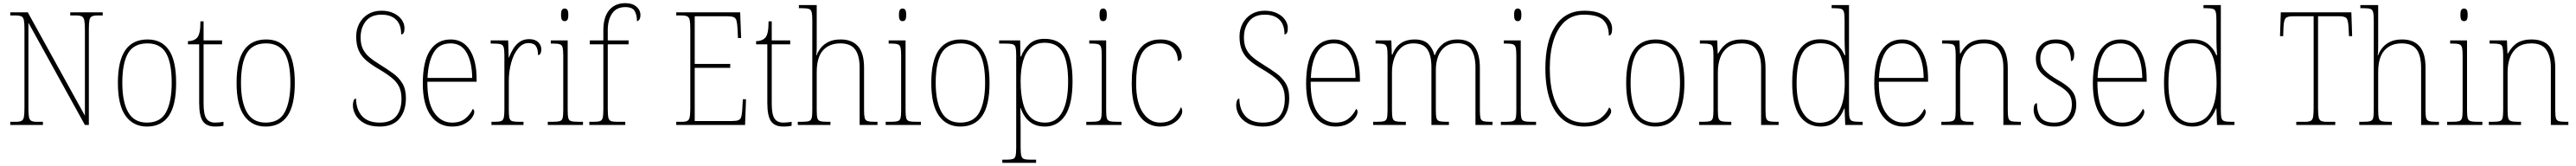

<svg xmlns="http://www.w3.org/2000/svg" viewBox="-20 -792 16320 1052"><path d="M45 0V-20H79Q104 -20 116 -26Q128 -32 131.5 -51Q135 -70 135 -108V-606Q135 -645 131.5 -663.5Q128 -682 116 -688Q104 -694 79 -694H45V-714H156L518 -59V-606Q518 -645 514 -663.5Q510 -682 498.5 -688Q487 -694 462 -694H425V-714H631V-694H599Q574 -694 562 -688Q550 -682 546.5 -663.5Q543 -645 543 -606V0H518L160 -648V-108Q160 -70 163.5 -51Q167 -32 179 -26Q191 -20 216 -20H252V0Z M911 10Q825 10 776 -57.5Q727 -125 727 -267Q727 -406 774 -474Q821 -542 915 -542Q1004 -542 1050 -475Q1096 -408 1096 -267Q1096 -124 1049 -57Q1002 10 911 10ZM911 -15Q998 -15 1033 -82.5Q1068 -150 1068 -267Q1068 -394 1032 -455.5Q996 -517 914 -517Q828 -517 791.5 -454.5Q755 -392 755 -267Q755 -146 792.5 -80.5Q830 -15 911 -15Z M1344 10Q1289 10 1265.5 -23.5Q1242 -57 1242 -141V-511H1171V-531Q1209 -532 1228 -552Q1239 -563 1244.5 -588Q1250 -613 1250 -657H1270V-536H1387V-511H1270V-135Q1270 -67 1287.5 -41Q1305 -15 1343 -15Q1369 -15 1396 -20V5Q1382 8 1369 9Q1356 10 1344 10Z M1663 10Q1577 10 1528 -57.5Q1479 -125 1479 -267Q1479 -406 1526 -474Q1573 -542 1667 -542Q1756 -542 1802 -475Q1848 -408 1848 -267Q1848 -124 1801 -57Q1754 10 1663 10ZM1663 -15Q1750 -15 1785 -82.5Q1820 -150 1820 -267Q1820 -394 1784 -455.5Q1748 -517 1666 -517Q1580 -517 1543.5 -454.5Q1507 -392 1507 -267Q1507 -146 1544.5 -80.5Q1582 -15 1663 -15Z M2386 10Q2327 10 2289.5 -10.5Q2252 -31 2234 -62Q2216 -93 2216 -125Q2216 -141 2220.5 -154Q2225 -167 2236 -167Q2237 -97 2274.5 -56Q2312 -15 2386 -15Q2457 -15 2490.5 -55.5Q2524 -96 2524 -166Q2524 -210 2509.5 -241Q2495 -272 2462.5 -298.5Q2430 -325 2377 -356Q2331 -383 2300 -409.5Q2269 -436 2253 -472Q2237 -508 2237 -561Q2237 -606 2256.5 -643Q2276 -680 2312 -702Q2348 -724 2397 -724Q2441 -724 2474 -708.5Q2507 -693 2525 -667.5Q2543 -642 2543 -614Q2543 -574 2522 -574Q2522 -636 2489.5 -667.5Q2457 -699 2397 -699Q2331 -699 2298 -657.5Q2265 -616 2265 -555Q2265 -511 2279.5 -481.5Q2294 -452 2321.5 -429Q2349 -406 2390 -381Q2432 -355 2469 -328.5Q2506 -302 2529 -265Q2552 -228 2552 -170Q2552 -89 2510.5 -39.5Q2469 10 2386 10Z M2845 10Q2759 10 2709 -60.5Q2659 -131 2659 -262Q2659 -403 2705 -472.5Q2751 -542 2836 -542Q2914 -542 2957 -475Q3000 -408 3000 -290V-274H2688Q2687 -144 2730.5 -79.5Q2774 -15 2845 -15Q2897 -15 2928.5 -41Q2960 -67 2976 -102Q2985 -96 2985 -82Q2985 -66 2969 -44Q2953 -22 2921.5 -6Q2890 10 2845 10ZM2972 -298Q2971 -396 2937.5 -456.5Q2904 -517 2835 -517Q2761 -517 2727 -457.5Q2693 -398 2689 -298Z M3094 0V-20H3109Q3139 -20 3153 -24Q3167 -28 3171.5 -44.5Q3176 -61 3176 -97V-441Q3176 -476 3171.5 -492Q3167 -508 3151.5 -512Q3136 -516 3101 -516H3089V-536H3200L3203 -428H3205Q3215 -455 3231.5 -482Q3248 -509 3272.5 -526.5Q3297 -544 3333 -544Q3370 -544 3390 -525Q3410 -506 3410 -479Q3410 -464 3405 -453.5Q3400 -443 3389 -443Q3389 -481 3375.5 -500Q3362 -519 3328 -519Q3291 -519 3262.5 -484Q3234 -449 3219 -394Q3204 -339 3204 -280V-97Q3204 -61 3208 -44.5Q3212 -28 3226.5 -24Q3241 -20 3271 -20H3297V0Z M3558 -658Q3547 -658 3541 -666Q3535 -674 3535 -698Q3535 -721 3541 -729.5Q3547 -738 3558 -738Q3569 -738 3575 -729.5Q3581 -721 3581 -698Q3581 -674 3575 -666Q3569 -658 3558 -658ZM3451 0V-20H3476Q3510 -20 3525.5 -24Q3541 -28 3545 -44Q3549 -60 3549 -95V-438Q3549 -474 3545 -490.5Q3541 -507 3527 -511.5Q3513 -516 3484 -516H3470V-536H3577V-95Q3577 -60 3581 -44Q3585 -28 3600.5 -24Q3616 -20 3650 -20H3674V0Z M3714 0V-20H3740Q3768 -20 3781.5 -24.5Q3795 -29 3799 -46Q3803 -63 3803 -100V-511H3717V-536H3803V-600Q3803 -684 3840 -728Q3877 -772 3943 -772Q3987 -772 4012.5 -750Q4038 -728 4038 -697Q4038 -678 4031 -668Q4024 -658 4016 -658Q4016 -697 4001.5 -722Q3987 -747 3942 -747Q3886 -747 3858.5 -706.5Q3831 -666 3831 -600V-536H3963V-511H3831V-100Q3831 -63 3835 -46Q3839 -29 3852.5 -24.5Q3866 -20 3894 -20H3942V0Z M4265 0V-20H4298Q4323 -20 4335 -26Q4347 -32 4350.5 -51Q4354 -70 4354 -108V-606Q4354 -645 4350.5 -663.5Q4347 -682 4335 -688Q4323 -694 4298 -694H4265V-714H4670L4676 -551H4656L4653 -613Q4651 -645 4646.5 -661.5Q4642 -678 4628.5 -683.5Q4615 -689 4586 -689H4382V-387H4607V-362H4382V-25H4618Q4646 -25 4659 -30.5Q4672 -36 4676.5 -50.5Q4681 -65 4683 -94L4687 -163H4707L4701 0Z M4944 10Q4889 10 4865.5 -23.5Q4842 -57 4842 -141V-511H4771V-531Q4809 -532 4828 -552Q4839 -563 4844.5 -588Q4850 -613 4850 -657H4870V-536H4987V-511H4870V-135Q4870 -67 4887.5 -41Q4905 -15 4943 -15Q4969 -15 4996 -20V5Q4982 8 4969 9Q4956 10 4944 10Z M5035 0V-20H5054Q5088 -20 5103.5 -24Q5119 -28 5123 -44Q5127 -60 5127 -95V-663Q5127 -698 5123 -714.5Q5119 -731 5105.5 -735.5Q5092 -740 5064 -740H5042V-760H5155V-487Q5155 -462 5152 -441H5154Q5163 -466 5181.5 -489Q5200 -512 5230.5 -527Q5261 -542 5307 -542Q5378 -542 5416.5 -499Q5455 -456 5455 -363V-94Q5455 -60 5459 -44.5Q5463 -29 5478 -24.5Q5493 -20 5526 -20H5540V0H5427V-361Q5427 -440 5398.5 -478.5Q5370 -517 5304 -517Q5235 -517 5195 -473Q5155 -429 5155 -334V-95Q5155 -60 5159 -44Q5163 -28 5178.5 -24Q5194 -20 5228 -20H5242V0Z M5699 -658Q5688 -658 5682 -666Q5676 -674 5676 -698Q5676 -721 5682 -729.5Q5688 -738 5699 -738Q5710 -738 5716 -729.5Q5722 -721 5722 -698Q5722 -674 5716 -666Q5710 -658 5699 -658ZM5592 0V-20H5617Q5651 -20 5666.5 -24Q5682 -28 5686 -44Q5690 -60 5690 -95V-438Q5690 -474 5686 -490.5Q5682 -507 5668 -511.5Q5654 -516 5625 -516H5611V-536H5718V-95Q5718 -60 5722 -44Q5726 -28 5741.5 -24Q5757 -20 5791 -20H5815V0Z M6065 10Q5979 10 5930 -57.5Q5881 -125 5881 -267Q5881 -406 5928 -474Q5975 -542 6069 -542Q6158 -542 6204 -475Q6250 -408 6250 -267Q6250 -124 6203 -57Q6156 10 6065 10ZM6065 -15Q6152 -15 6187 -82.5Q6222 -150 6222 -267Q6222 -394 6186 -455.5Q6150 -517 6068 -517Q5982 -517 5945.5 -454.5Q5909 -392 5909 -267Q5909 -146 5946.5 -80.5Q5984 -15 6065 -15Z M6331 240V220H6352Q6382 220 6396.5 216Q6411 212 6415 195.5Q6419 179 6419 143V-442Q6419 -476 6415 -492Q6411 -508 6395.5 -512Q6380 -516 6344 -516H6311V-536H6444L6446 -434H6450Q6467 -481 6502.5 -513.5Q6538 -546 6599 -546Q6689 -546 6732.5 -481.5Q6776 -417 6776 -279Q6776 -130 6729 -60Q6682 10 6601 10Q6542 10 6504 -21Q6466 -52 6447 -108H6445Q6445 -93 6446 -64Q6447 -35 6447 13V143Q6447 179 6451.5 195.5Q6456 212 6470 216Q6484 220 6514 220H6545V240ZM6603 -15Q6675 -15 6711.5 -83.5Q6748 -152 6748 -276Q6748 -398 6714 -459.5Q6680 -521 6600 -521Q6545 -521 6511.5 -490.5Q6478 -460 6462.5 -405Q6447 -350 6447 -278Q6447 -198 6462 -139Q6477 -80 6511 -47.5Q6545 -15 6603 -15Z M6970 -658Q6959 -658 6953 -666Q6947 -674 6947 -698Q6947 -721 6953 -729.5Q6959 -738 6970 -738Q6981 -738 6987 -729.5Q6993 -721 6993 -698Q6993 -674 6987 -666Q6981 -658 6970 -658ZM6863 0V-20H6888Q6922 -20 6937.5 -24Q6953 -28 6957 -44Q6961 -60 6961 -95V-438Q6961 -474 6957 -490.5Q6953 -507 6939 -511.5Q6925 -516 6896 -516H6882V-536H6989V-95Q6989 -60 6993 -44Q6997 -28 7012.5 -24Q7028 -20 7062 -20H7086V0Z M7331 10Q7281 10 7240 -18Q7199 -46 7175 -106Q7151 -166 7151 -263Q7151 -370 7174.5 -430.5Q7198 -491 7238.5 -516.5Q7279 -542 7332 -542Q7397 -542 7432.5 -509.5Q7468 -477 7468 -434Q7468 -421 7460.5 -413.5Q7453 -406 7443 -406Q7443 -453 7415.5 -485Q7388 -517 7330 -517Q7285 -517 7251 -493.5Q7217 -470 7198 -415Q7179 -360 7179 -264Q7179 -139 7222.5 -77Q7266 -15 7331 -15Q7388 -15 7418 -45Q7448 -75 7463 -113Q7471 -103 7471 -85Q7471 -68 7454.5 -45.5Q7438 -23 7407 -6.5Q7376 10 7331 10Z M7983 10Q7924 10 7886.5 -10.5Q7849 -31 7831 -62Q7813 -93 7813 -125Q7813 -141 7817.5 -154Q7822 -167 7833 -167Q7834 -97 7871.5 -56Q7909 -15 7983 -15Q8054 -15 8087.5 -55.5Q8121 -96 8121 -166Q8121 -210 8106.5 -241Q8092 -272 8059.5 -298.5Q8027 -325 7974 -356Q7928 -383 7897 -409.5Q7866 -436 7850 -472Q7834 -508 7834 -561Q7834 -606 7853.5 -643Q7873 -680 7909 -702Q7945 -724 7994 -724Q8038 -724 8071 -708.5Q8104 -693 8122 -667.5Q8140 -642 8140 -614Q8140 -574 8119 -574Q8119 -636 8086.5 -667.5Q8054 -699 7994 -699Q7928 -699 7895 -657.5Q7862 -616 7862 -555Q7862 -511 7876.5 -481.5Q7891 -452 7918.5 -429Q7946 -406 7987 -381Q8029 -355 8066 -328.5Q8103 -302 8126 -265Q8149 -228 8149 -170Q8149 -89 8107.5 -39.5Q8066 10 7983 10Z M8442 10Q8356 10 8306 -60.5Q8256 -131 8256 -262Q8256 -403 8302 -472.5Q8348 -542 8433 -542Q8511 -542 8554 -475Q8597 -408 8597 -290V-274H8285Q8284 -144 8327.5 -79.5Q8371 -15 8442 -15Q8494 -15 8525.5 -41Q8557 -67 8573 -102Q8582 -96 8582 -82Q8582 -66 8566 -44Q8550 -22 8518.5 -6Q8487 10 8442 10ZM8569 -298Q8568 -396 8534.5 -456.5Q8501 -517 8432 -517Q8358 -517 8324 -457.5Q8290 -398 8286 -298Z M8681 0V-20H8699Q8734 -20 8749 -24Q8764 -28 8768 -44Q8772 -60 8772 -95V-438Q8772 -474 8768 -490.5Q8764 -507 8750.5 -511.5Q8737 -516 8707 -516H8696V-536H8796L8799 -446H8803Q8821 -495 8857 -518.5Q8893 -542 8942 -542Q9001 -542 9029.5 -514Q9058 -486 9069 -443H9072Q9088 -487 9123.5 -514.5Q9159 -542 9216 -542Q9288 -542 9322.5 -496.5Q9357 -451 9357 -362V-93Q9357 -59 9361 -43.5Q9365 -28 9380.5 -24Q9396 -20 9430 -20H9437V0H9329V-365Q9329 -438 9302.5 -478Q9276 -518 9215 -518Q9166 -518 9136 -495Q9106 -472 9092 -433.5Q9078 -395 9078 -349V-95Q9078 -60 9082 -44Q9086 -28 9101.5 -24Q9117 -20 9151 -20H9161V0H9050V-365Q9050 -440 9024.5 -478.5Q8999 -517 8937 -517Q8890 -517 8860 -491.5Q8830 -466 8815 -424Q8800 -382 8800 -334V-95Q8800 -60 8804 -44Q8808 -28 8823.5 -24Q8839 -20 8875 -20H8888V0Z M9597 -658Q9586 -658 9580 -666Q9574 -674 9574 -698Q9574 -721 9580 -729.5Q9586 -738 9597 -738Q9608 -738 9614 -729.5Q9620 -721 9620 -698Q9620 -674 9614 -666Q9608 -658 9597 -658ZM9490 0V-20H9515Q9549 -20 9564.5 -24Q9580 -28 9584 -44Q9588 -60 9588 -95V-438Q9588 -474 9584 -490.5Q9580 -507 9566 -511.5Q9552 -516 9523 -516H9509V-536H9616V-95Q9616 -60 9620 -44Q9624 -28 9639.5 -24Q9655 -20 9689 -20H9713V0Z M10018 10Q9937 10 9882 -35Q9827 -80 9799.5 -163Q9772 -246 9772 -358Q9772 -529 9835 -626.5Q9898 -724 10019 -724Q10080 -724 10119 -707.5Q10158 -691 10176.5 -665Q10195 -639 10195 -611Q10195 -567 10174 -567Q10174 -629 10140 -664Q10106 -699 10015 -699Q9944 -699 9896 -656Q9848 -613 9824 -536.5Q9800 -460 9800 -358Q9800 -255 9824 -178Q9848 -101 9896 -58Q9944 -15 10018 -15Q10085 -15 10122 -43Q10159 -71 10176 -111Q10189 -104 10189 -85Q10189 -72 10170 -49.5Q10151 -27 10112.5 -8.5Q10074 10 10018 10Z M10468 10Q10382 10 10333 -57.5Q10284 -125 10284 -267Q10284 -406 10331 -474Q10378 -542 10472 -542Q10561 -542 10607 -475Q10653 -408 10653 -267Q10653 -124 10606 -57Q10559 10 10468 10ZM10468 -15Q10555 -15 10590 -82.5Q10625 -150 10625 -267Q10625 -394 10589 -455.5Q10553 -517 10471 -517Q10385 -517 10348.5 -454.5Q10312 -392 10312 -267Q10312 -146 10349.5 -80.5Q10387 -15 10468 -15Z M10746 0V-20H10764Q10798 -20 10813.5 -24Q10829 -28 10833 -44Q10837 -60 10837 -95V-442Q10837 -476 10833 -492Q10829 -508 10814.5 -512Q10800 -516 10770 -516H10751V-536H10861L10864 -453H10867Q10893 -500 10928 -521Q10963 -542 11015 -542Q11095 -542 11131 -497Q11167 -452 11167 -359V-95Q11167 -60 11171 -44Q11175 -28 11190.5 -24Q11206 -20 11239 -20H11250V0H11139V-365Q11139 -432 11111.5 -474.5Q11084 -517 11016 -517Q10962 -517 10929 -493Q10896 -469 10880.5 -427.5Q10865 -386 10865 -334V-95Q10865 -60 10869 -44Q10873 -28 10888.5 -24Q10904 -20 10938 -20H10950V0Z M11516 10Q11432 10 11384 -57.5Q11336 -125 11336 -267Q11336 -408 11381 -475.5Q11426 -543 11512 -543Q11572 -543 11610 -516Q11648 -489 11668 -442H11672Q11670 -469 11669 -494.5Q11668 -520 11668 -543V-660Q11668 -698 11664 -714.5Q11660 -731 11646.5 -735.5Q11633 -740 11603 -740H11586V-760H11696V-91Q11696 -58 11700.5 -43Q11705 -28 11720 -24Q11735 -20 11768 -20H11782V0H11672L11668 -105H11666Q11646 -54 11610.5 -22Q11575 10 11516 10ZM11512 -14Q11591 -15 11630 -81.5Q11669 -148 11669 -265Q11669 -389 11636 -453.5Q11603 -518 11515 -518Q11437 -518 11400.5 -455.5Q11364 -393 11364 -264Q11364 -139 11405 -76Q11446 -13 11512 -14Z M12042 10Q11956 10 11906 -60.5Q11856 -131 11856 -262Q11856 -403 11902 -472.5Q11948 -542 12033 -542Q12111 -542 12154 -475Q12197 -408 12197 -290V-274H11885Q11884 -144 11927.5 -79.5Q11971 -15 12042 -15Q12094 -15 12125.5 -41Q12157 -67 12173 -102Q12182 -96 12182 -82Q12182 -66 12166 -44Q12150 -22 12118.5 -6Q12087 10 12042 10ZM12169 -298Q12168 -396 12134.5 -456.5Q12101 -517 12032 -517Q11958 -517 11924 -457.5Q11890 -398 11886 -298Z M12281 0V-20H12299Q12333 -20 12348.5 -24Q12364 -28 12368 -44Q12372 -60 12372 -95V-442Q12372 -476 12368 -492Q12364 -508 12349.5 -512Q12335 -516 12305 -516H12286V-536H12396L12399 -453H12402Q12428 -500 12463 -521Q12498 -542 12550 -542Q12630 -542 12666 -497Q12702 -452 12702 -359V-95Q12702 -60 12706 -44Q12710 -28 12725.5 -24Q12741 -20 12774 -20H12785V0H12674V-365Q12674 -432 12646.5 -474.5Q12619 -517 12551 -517Q12497 -517 12464 -493Q12431 -469 12415.5 -427.5Q12400 -386 12400 -334V-95Q12400 -60 12404 -44Q12408 -28 12423.5 -24Q12439 -20 12473 -20H12485V0Z M12997 10Q12947 10 12918.5 -7Q12890 -24 12878 -48Q12866 -72 12866 -94Q12866 -138 12887 -138Q12887 -80 12910.5 -47.5Q12934 -15 12997 -15Q13051 -15 13079.5 -47.5Q13108 -80 13108 -131Q13108 -154 13101 -174Q13094 -194 13074.5 -213.5Q13055 -233 13016 -255Q12965 -285 12935 -309.5Q12905 -334 12892.5 -360Q12880 -386 12880 -422Q12880 -475 12914 -508.5Q12948 -542 13007 -542Q13066 -542 13094.5 -512.5Q13123 -483 13123 -447Q13123 -405 13102 -405Q13102 -466 13077 -491.5Q13052 -517 13005 -517Q12954 -517 12931 -489Q12908 -461 12908 -421Q12908 -376 12937 -345.5Q12966 -315 13023 -283Q13069 -257 13093.5 -233Q13118 -209 13127 -184Q13136 -159 13136 -129Q13136 -66 13097.5 -28Q13059 10 12997 10Z M13427 10Q13341 10 13291 -60.5Q13241 -131 13241 -262Q13241 -403 13287 -472.5Q13333 -542 13418 -542Q13496 -542 13539 -475Q13582 -408 13582 -290V-274H13270Q13269 -144 13312.5 -79.5Q13356 -15 13427 -15Q13479 -15 13510.5 -41Q13542 -67 13558 -102Q13567 -96 13567 -82Q13567 -66 13551 -44Q13535 -22 13503.5 -6Q13472 10 13427 10ZM13554 -298Q13553 -396 13519.5 -456.5Q13486 -517 13417 -517Q13343 -517 13309 -457.5Q13275 -398 13271 -298Z M13872 10Q13788 10 13740 -57.5Q13692 -125 13692 -267Q13692 -408 13737 -475.5Q13782 -543 13868 -543Q13928 -543 13966 -516Q14004 -489 14024 -442H14028Q14026 -469 14025 -494.5Q14024 -520 14024 -543V-660Q14024 -698 14020 -714.5Q14016 -731 14002.5 -735.5Q13989 -740 13959 -740H13942V-760H14052V-91Q14052 -58 14056.5 -43Q14061 -28 14076 -24Q14091 -20 14124 -20H14138V0H14028L14024 -105H14022Q14002 -54 13966.5 -22Q13931 10 13872 10ZM13868 -14Q13947 -15 13986 -81.5Q14025 -148 14025 -265Q14025 -389 13992 -453.5Q13959 -518 13871 -518Q13793 -518 13756.5 -455.5Q13720 -393 13720 -264Q13720 -139 13761 -76Q13802 -13 13868 -14Z M14530 0V-20H14584Q14609 -20 14621 -26Q14633 -32 14636.5 -51Q14640 -70 14640 -108V-689H14510Q14471 -689 14461 -675Q14451 -661 14449 -620L14447 -563H14427L14432 -714H14879L14884 -563H14864L14861 -620Q14859 -661 14849.5 -675Q14840 -689 14801 -689H14668V-108Q14668 -70 14671.5 -51Q14675 -32 14687 -26Q14699 -20 14724 -20H14777V0Z M14929 0V-20H14948Q14982 -20 14997.5 -24Q15013 -28 15017 -44Q15021 -60 15021 -95V-663Q15021 -698 15017 -714.5Q15013 -731 14999.5 -735.5Q14986 -740 14958 -740H14936V-760H15049V-487Q15049 -462 15046 -441H15048Q15057 -466 15075.5 -489Q15094 -512 15124.5 -527Q15155 -542 15201 -542Q15272 -542 15310.5 -499Q15349 -456 15349 -363V-94Q15349 -60 15353 -44.5Q15357 -29 15372 -24.5Q15387 -20 15420 -20H15434V0H15321V-361Q15321 -440 15292.5 -478.5Q15264 -517 15198 -517Q15129 -517 15089 -473Q15049 -429 15049 -334V-95Q15049 -60 15053 -44Q15057 -28 15072.5 -24Q15088 -20 15122 -20H15136V0Z M15593 -658Q15582 -658 15576 -666Q15570 -674 15570 -698Q15570 -721 15576 -729.5Q15582 -738 15593 -738Q15604 -738 15610 -729.5Q15616 -721 15616 -698Q15616 -674 15610 -666Q15604 -658 15593 -658ZM15486 0V-20H15511Q15545 -20 15560.5 -24Q15576 -28 15580 -44Q15584 -60 15584 -95V-438Q15584 -474 15580 -490.5Q15576 -507 15562 -511.5Q15548 -516 15519 -516H15505V-536H15612V-95Q15612 -60 15616 -44Q15620 -28 15635.5 -24Q15651 -20 15685 -20H15709V0Z M15750 0V-20H15768Q15802 -20 15817.5 -24Q15833 -28 15837 -44Q15841 -60 15841 -95V-442Q15841 -476 15837 -492Q15833 -508 15818.5 -512Q15804 -516 15774 -516H15755V-536H15865L15868 -453H15871Q15897 -500 15932 -521Q15967 -542 16019 -542Q16099 -542 16135 -497Q16171 -452 16171 -359V-95Q16171 -60 16175 -44Q16179 -28 16194.5 -24Q16210 -20 16243 -20H16254V0H16143V-365Q16143 -432 16115.5 -474.5Q16088 -517 16020 -517Q15966 -517 15933 -493Q15900 -469 15884.5 -427.5Q15869 -386 15869 -334V-95Q15869 -60 15873 -44Q15877 -28 15892.5 -24Q15908 -20 15942 -20H15954V0Z"/></svg>

Font: Noto Serif Ethiopic SemiCondensed Thin
Style: Regular
Weight: 100
Width: 4
Designer: Monotype Design Team
Foundry: Monotype Imaging Inc.
Version: Version 2.102; ttfautohint (v1.8.4.7-5d5b)